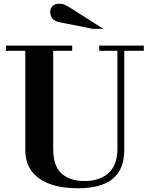

<svg xmlns="http://www.w3.org/2000/svg" viewBox="-20 -999 802 1032"><path d="M398 13Q313 13 249.5 -9.5Q186 -32 151 -78Q116 -124 116 -194V-726H12V-754H368V-726H266V-199Q266 -106 311 -66Q356 -26 434 -26Q516 -26 563.5 -69Q611 -112 611 -199V-726H513V-754H753V-726H648V-195Q648 -88 585.5 -37.5Q523 13 398 13ZM478 -844 302 -879Q272 -885 261 -900.5Q250 -916 250 -934Q250 -953 262 -966Q274 -979 298 -979Q316 -979 332 -971.5Q348 -964 377 -945L535 -844Z"/></svg>

Font: Libre Bodoni SemiBold
Style: Regular
Weight: 600
Designer: Pablo Impallari, Rodrigo Fuenzalida
Foundry: Impallari Type
Version: Version 2.005;gftools[0.9.23]